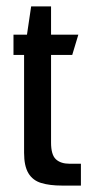

<svg xmlns="http://www.w3.org/2000/svg" viewBox="-20 -578 283 598"><path d="M173 0Q135 0 108.5 -8Q82 -16 68.5 -38.5Q55 -61 55 -102V-407H22V-470H64L77 -558H139V-470H224L205 -407H139V-134Q139 -96 154 -82Q169 -68 197 -68H232V0Z"/></svg>

Font: Smooch Sans Thin SemiBold
Style: Regular
Weight: 600
Version: Version 1.010